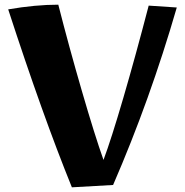

<svg xmlns="http://www.w3.org/2000/svg" viewBox="-20 -790 790 820"><path d="M15 -750Q131 -770 229 -770Q274 -593 329.5 -402Q385 -211 422 -107Q455 -195 507 -373Q559 -551 615 -766L735 -758Q621 -364 463 0L287 10Q162 -298 15 -750Z"/></svg>

Font: Otomanopee
Style: Regular
Weight: 400
Designer: Das Ende der Wildnis
Foundry: Gutenberg Labo
Version: Version 3.000